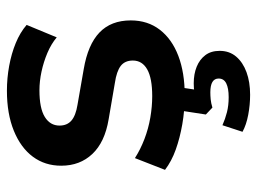

<svg xmlns="http://www.w3.org/2000/svg" viewBox="-114 -430 743 555"><g transform="rotate(-90 257.5 -152.5)"><path d="M259 10Q216 10 176 3Q136 -4 102.5 -16Q69 -28 44 -47L78 -134Q103 -118 133 -106.5Q163 -95 195 -89.5Q227 -84 257 -84Q309 -84 334.5 -98.5Q360 -113 360 -140Q360 -163 344.5 -175Q329 -187 295 -192L190 -210Q124 -221 90 -257Q56 -293 56 -347Q56 -394 82 -429Q108 -464 157 -484Q206 -504 273 -504Q309 -504 344.5 -497.5Q380 -491 410.5 -478.5Q441 -466 463 -447L427 -360Q408 -376 382 -387Q356 -398 328 -404Q300 -410 274 -410Q222 -410 197 -394.5Q172 -379 172 -352Q172 -330 186.5 -317.5Q201 -305 232 -300L335 -282Q406 -270 441 -236.5Q476 -203 476 -146Q476 -97 449 -62Q422 -27 373.5 -8.5Q325 10 259 10ZM261 199Q232 199 203 193.5Q174 188 154 177L173 119Q191 127 210.5 132Q230 137 254 137Q280 137 294 130Q308 123 308 108Q308 96 298 90Q288 84 268 84Q259 84 248 85Q237 86 224 90L204 71L218 -20H285L273 59L241 45Q253 40 267 38Q281 36 294 36Q321 36 342 44.5Q363 53 375.5 69.5Q388 86 388 111Q388 139 371.5 158.5Q355 178 326.5 188.5Q298 199 261 199Z"/></g></svg>

Font: Nunito Sans 10pt
Style: Bold
Weight: 700
Designer: Vernon Adams
Foundry: Vernon Adams
Version: Version 3.101;gftools[0.9.27]